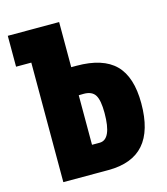

<svg xmlns="http://www.w3.org/2000/svg" viewBox="-110 -818 787 903"><g transform="rotate(-15 284.0 -366.0)"><path d="M262.2 -512.7H287.6Q416 -512.7 476.3 -452.4Q536.6 -392.1 536.6 -263.7Q536.6 -130.9 479.2 -65.4Q421.9 0 305.7 0H86.4V-582H12.2V-732.4H262.2ZM262.2 -134.8H299.3Q357.9 -134.8 357.9 -264.2Q357.9 -326.2 342.3 -351.3Q326.7 -376.5 286.6 -376.5Q272.5 -376.5 262.2 -376Z"/></g></svg>

Font: Anton
Style: Regular
Weight: 400
Designer: Vernon Adams, Tural Alisoy
Foundry: Vernon Adams
Version: Version 2.300